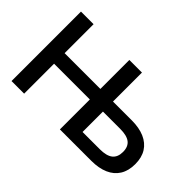

<svg xmlns="http://www.w3.org/2000/svg" viewBox="-107 -1042 1378 1378"><g transform="rotate(45 582.0 -352.5)"><path d="M77 0V-705H205V-411H568V-705H696V-411H887Q962 -411 1016 -387.5Q1070 -364 1098.5 -318.5Q1127 -273 1127 -206Q1127 -139 1098.5 -93Q1070 -47 1016 -23.5Q962 0 887 0H568V-304H205V0ZM696 -102H871Q939 -102 971 -127.5Q1003 -153 1003 -206Q1003 -259 971 -284Q939 -309 871 -309H696Z"/></g></svg>

Font: Nunito Sans 12pt ExtraLight
Style: Regular
Weight: 200
Designer: Vernon Adams
Foundry: Vernon Adams
Version: Version 3.101;gftools[0.9.27]